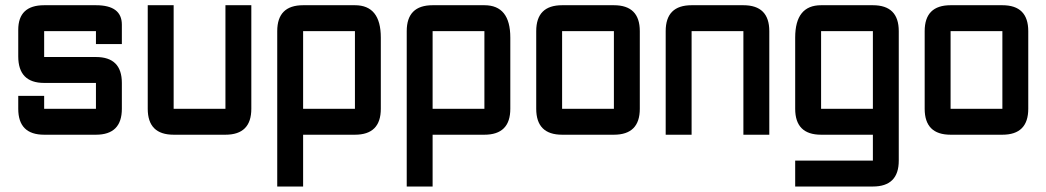

<svg xmlns="http://www.w3.org/2000/svg" viewBox="-20 -508 3946 724"><path d="M48.8 -146.5H146.5V-97.7H341.8V-195.3H146.5Q48.8 -195.3 48.8 -295.4V-395.5Q48.8 -488.3 146.5 -488.3H341.8Q439.5 -488.3 439.5 -415V-341.8H341.8V-390.6H146.5V-293H341.8Q439.5 -293 439.5 -195.3V-97.7Q439.5 0 341.8 0H146.5Q48.8 0 48.8 -97.7Z M830.1 -488.3H927.7V-97.7Q927.7 0 830.1 0H634.8Q537.1 0 537.1 -97.7V-488.3H634.8V-97.7H830.1Z M1025.4 -390.6Q1025.4 -488.3 1123 -488.3H1318.4Q1416 -488.3 1416 -366.2V-97.7Q1416 0 1318.4 0H1123V195.3H1025.4ZM1318.4 -390.6H1123V-97.7H1318.4Z M1513.7 -390.6Q1513.7 -488.3 1611.3 -488.3H1806.6Q1904.3 -488.3 1904.3 -366.2V-97.7Q1904.3 0 1806.6 0H1611.3V195.3H1513.7ZM1806.6 -390.6H1611.3V-97.7H1806.6Z M2294.9 0H2099.6Q2002 0 2002 -97.7V-390.6Q2002 -488.3 2099.6 -488.3H2294.9Q2392.6 -488.3 2392.6 -390.6V-97.7Q2392.6 0 2294.9 0ZM2294.9 -97.7V-390.6H2099.6V-97.7Z M2783.2 -390.6H2587.9V0H2490.2V-390.6Q2490.2 -488.3 2587.9 -488.3H2783.2Q2880.9 -488.3 2880.9 -390.6V0H2783.2Z M3271.5 195.3H2978.5V97.7H3271.5V0H3076.2Q2978.5 0 2978.5 -97.7V-366.2Q2978.5 -488.3 3076.2 -488.3H3271.5Q3369.1 -488.3 3369.1 -390.6V97.7Q3369.1 195.3 3271.5 195.3ZM3076.2 -97.7H3271.5V-390.6H3076.2Z M3759.8 0H3564.5Q3466.8 0 3466.8 -97.7V-390.6Q3466.8 -488.3 3564.5 -488.3H3759.8Q3857.4 -488.3 3857.4 -390.6V-97.7Q3857.4 0 3759.8 0ZM3759.8 -97.7V-390.6H3564.5V-97.7Z"/></svg>

Font: BabelStone Runic Beorhtnoth
Style: Regular
Weight: 400
Designer: Andrew West
Foundry: BabelStone
Version: Version 7.004;November 9, 2023